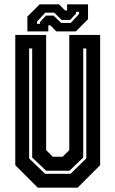

<svg xmlns="http://www.w3.org/2000/svg" viewBox="-20 -860 529 880"><path d="M153 0 50 -103V-700H191.5V-172L222 -141.5H267L297.5 -172V-700H439V-103L336 0ZM186.5 -63.5H303.5L375.5 -134V-638H361.5V-138L298.5 -77.5H191.5L127.5 -138V-638H113.5V-134ZM105.5 -716V-784L161.5 -840H250.5L278.5 -812H287.5V-840H383.5V-772L327.5 -716H238.5L210.5 -744H201.5V-716ZM149.5 -751H163.5V-759L190.5 -788.5H225.5L260.5 -755H304.5L342.5 -796V-806H328.5V-798L301.5 -768.5H262.5L228.5 -802H187.5L149.5 -761Z"/></svg>

Font: Tourney Condensed Regular
Style: Bold
Weight: 700
Width: 3
Designer: Tyler Finck
Foundry: Etcetera Type Co
Version: Version 1.010; ttfautohint (v1.8.3)